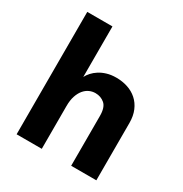

<svg xmlns="http://www.w3.org/2000/svg" viewBox="-163 -825 907 951"><g transform="rotate(30 290.0 -350.0)"><path d="M64 -700H208V-411Q215 -425 227.5 -439Q240 -453 258 -464.5Q276 -476 299.5 -483Q323 -490 352 -490Q387 -490 417.5 -480Q448 -470 471 -449.5Q494 -429 507 -398.5Q520 -368 520 -328V0H376V-285Q376 -334 354 -353Q332 -372 301 -372Q283 -372 266.5 -364.5Q250 -357 237 -341.5Q224 -326 216 -302Q208 -278 208 -245V0H64Z"/></g></svg>

Font: Post Grotesk Bold
Style: Bold
Weight: 700
Version: Version 1.0